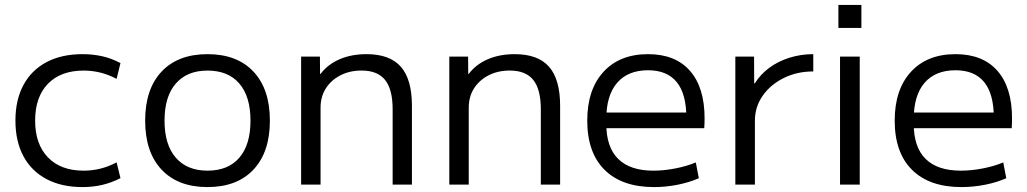

<svg xmlns="http://www.w3.org/2000/svg" viewBox="-20 -750 4172 780"><path d="M315.3 10Q230.3 10 169.2 -22.3Q108 -54.7 75.3 -115.2Q42.7 -175.7 42.7 -260Q42.7 -344.3 75.3 -404.8Q108 -465.3 169.2 -497.7Q230.3 -530 315.3 -530Q357.3 -530 395.2 -521.5Q433 -513 469.4 -493.7L453.7 -429.6Q420 -447.3 387 -455.3Q354 -463.3 320 -463.3Q226.7 -463.3 174.7 -409.6Q122.7 -356 122.7 -260Q122.7 -164.7 174.7 -110.7Q226.7 -56.7 320 -56.7Q354 -56.7 387 -64.7Q420 -72.7 453.7 -90.4L469.4 -26.3Q433 -7.7 395.2 1.2Q357.3 10 315.3 10Z M823 10Q703 10 636.3 -61Q569.7 -132 569.7 -260Q569.7 -388 636.3 -459Q703 -530 823 -530Q943 -530 1009.7 -459Q1076.4 -388 1076.4 -260Q1076.4 -132 1009.7 -61Q943 10 823 10ZM823 -56.7Q907 -56.7 952.3 -109.4Q997.6 -162 997.6 -260Q997.6 -358 952.3 -410.6Q907 -463.3 823 -463.3Q740 -463.3 694.2 -410.6Q648.4 -358 648.4 -260Q648.4 -162 694.2 -109.4Q740 -56.7 823 -56.7Z M1203.3 0V-520H1279.7L1280.2 -449.7H1282.2Q1311.5 -488.5 1359.6 -509.3Q1407.7 -530 1468.9 -530Q1563.5 -530 1608.5 -478.8Q1653.5 -427.6 1653.5 -320V0H1575.1V-306.4Q1575.1 -386.8 1544.5 -425.1Q1513.9 -463.4 1449 -463.4Q1400.4 -463.4 1362.6 -443.8Q1324.7 -424.2 1303.5 -390.6Q1282.3 -357 1282.3 -312.8V0Z M1805.3 0V-520H1881.7L1882.2 -449.7H1884.2Q1913.5 -488.5 1961.6 -509.3Q2009.7 -530 2070.9 -530Q2165.5 -530 2210.5 -478.8Q2255.5 -427.6 2255.5 -320V0H2177.1V-306.4Q2177.1 -386.8 2146.5 -425.1Q2115.9 -463.4 2051 -463.4Q2002.4 -463.4 1964.6 -443.8Q1926.7 -424.2 1905.5 -390.6Q1884.3 -357 1884.3 -312.8V0Z M2637 10Q2506.7 10 2436.2 -60Q2365.7 -130 2365.7 -260Q2365.7 -386 2431.5 -458Q2497.3 -530 2612.7 -530Q2723.7 -530 2783 -462.3Q2842.4 -394.7 2842.4 -268.7Q2842.4 -258.7 2842 -247.6Q2841.7 -236.6 2841 -229.3H2409V-292.7H2783L2768.3 -272Q2768.3 -368.6 2729.1 -416.6Q2690 -464.6 2612.7 -464.6Q2531 -464.6 2487 -413.5Q2443.1 -362.3 2443.1 -266.7V-246.7Q2443.1 -152 2491.4 -104.4Q2539.7 -56.7 2634.3 -56.7Q2677.3 -56.7 2723.5 -65.7Q2769.7 -74.7 2806.7 -90.1L2819 -26Q2780.7 -9 2733 0.5Q2685.3 10 2637 10Z M2967.3 0V-520H3043.4L3043.9 -411.1H3046.2Q3069.1 -447.9 3105.1 -474.5Q3141.2 -501.1 3187.2 -515.5Q3233.3 -530 3283.9 -530V-459.8Q3218 -459.8 3164.1 -433.1Q3110.1 -406.4 3078.4 -361Q3046.8 -315.7 3046.8 -259.9V0Z M3386 -636.6V-730H3479.4V-636.6ZM3392.6 0V-520H3472.7V0Z M3886 10Q3755.7 10 3685.2 -60Q3614.7 -130 3614.7 -260Q3614.7 -386 3680.5 -458Q3746.3 -530 3861.7 -530Q3972.7 -530 4032 -462.3Q4091.4 -394.7 4091.4 -268.7Q4091.4 -258.7 4091 -247.6Q4090.7 -236.6 4090 -229.3H3658V-292.7H4032L4017.3 -272Q4017.3 -368.6 3978.1 -416.6Q3939 -464.6 3861.7 -464.6Q3780 -464.6 3736 -413.5Q3692.1 -362.3 3692.1 -266.7V-246.7Q3692.1 -152 3740.4 -104.4Q3788.7 -56.7 3883.3 -56.7Q3926.3 -56.7 3972.5 -65.7Q4018.7 -74.7 4055.7 -90.1L4068 -26Q4029.7 -9 3982 0.5Q3934.3 10 3886 10Z"/></svg>

Font: M PLUS 1 Thin
Style: Regular
Weight: 100
Designer: Coji Morishita
Foundry: UNDERFOREST DESIGN
Version: Version 1.001